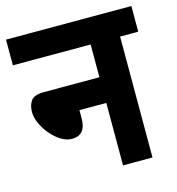

<svg xmlns="http://www.w3.org/2000/svg" viewBox="-96 -705 724 787"><g transform="rotate(-15 266.0 -311.0)"><path d="M0 -622H532V-513H455V0H330V-265H216V-231Q216 -159 157 -159Q134 -159 111 -173Q88 -187 68.5 -210Q49 -233 37.5 -259Q26 -285 26 -308Q26 -336 39.5 -355Q53 -374 95 -374H330V-513H0Z"/></g></svg>

Font: Noto Sans Condensed
Style: Bold Italic
Weight: 700
Width: 3
Italic angle: -12°
Designer: Monotype Design Team
Foundry: Monotype Imaging Inc.
Version: Version 2.013; ttfautohint (v1.8.4.7-5d5b)